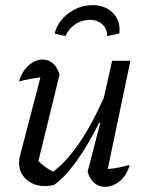

<svg xmlns="http://www.w3.org/2000/svg" viewBox="-20 -719 574 745"><path d="M320 -53 369 -242 365 -243Q321 -155 276.5 -93Q232 -31 189 -1Q170 3 155 3Q111 3 82.5 -22.5Q54 -48 54 -87Q54 -101 58 -116L137 -419Q92 -413 54 -403Q65 -442 91 -465Q117 -488 146 -488Q168 -488 185.5 -473Q203 -458 211 -429L129 -94Q157 -67 186 -53Q236 -89 286.5 -162.5Q337 -236 383 -340L415 -483H486L398 -63Q441 -67 483 -79Q473 -40 445.5 -17Q418 6 387 6Q364 6 346 -9Q328 -24 320 -53ZM339 -699Q390 -699 419.5 -667.5Q449 -636 443 -589L396 -579Q396 -606 377.5 -624Q359 -642 328 -642Q297 -642 271.5 -624.5Q246 -607 234 -579L192 -589Q204 -636 246 -667.5Q288 -699 339 -699Z"/></svg>

Font: Piazzolla
Style: Italic
Weight: 400
Italic angle: -11.3°
Designer: Juan Pablo del Peral
Foundry: Huerta Tipografica
Version: Version 1.330